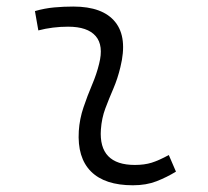

<svg xmlns="http://www.w3.org/2000/svg" viewBox="-20 -547 626 577"><path d="M487.3 -81.1 508.8 -31.2Q481 -14.2 450.2 -2.2Q419.4 9.8 379.4 9.8Q294.9 9.8 253.4 -31.7Q211.9 -73.2 216.8 -153.3Q219.2 -189.9 231 -224.6Q242.7 -259.3 256.6 -292Q270.5 -324.7 277.8 -355Q292 -410.2 267.6 -438.5Q243.2 -466.8 184.6 -466.8Q138.2 -466.8 95.2 -455.6L85 -513.7Q113.8 -522 142.6 -524.7Q171.4 -527.3 200.2 -527.3Q289.1 -527.3 326.4 -480.7Q363.8 -434.1 341.8 -345.2Q333.5 -310.5 320.6 -280.5Q307.6 -250.5 296.6 -221.2Q285.6 -191.9 283.2 -157.7Q275.9 -51.3 385.3 -51.3Q414.1 -51.3 435.8 -58.1Q457.5 -64.9 487.3 -81.1Z"/></svg>

Font: Cascadia Mono Light
Style: Italic
Weight: 300
Italic angle: -10°
Monospace: yes
Designer: Aaron Bell
Foundry: Saja Typeworks
Version: Version 2404.023; ttfautohint (v1.8.4)